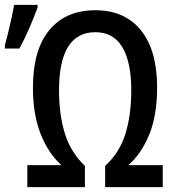

<svg xmlns="http://www.w3.org/2000/svg" viewBox="-37 -767 714 787"><path d="M354 -635Q205 -635 205 -397Q205 -295 229.5 -218Q254 -141 311 -87V0H75V-90H215Q162 -137 130 -217Q98 -297 98 -408Q98 -562 165 -643.5Q232 -725 354 -725Q474 -725 540.5 -643Q607 -561 607 -408Q607 -295 575 -216Q543 -137 489 -90H630V0H394V-87Q453 -141 477 -218Q501 -295 501 -398Q501 -512 464.5 -573.5Q428 -635 354 -635ZM-17 -568V-581Q-12 -599 -4 -631.5Q4 -664 11 -696.5Q18 -729 21 -747H117V-736Q104 -700 84 -653.5Q64 -607 42 -568Z"/></svg>

Font: Avrile Sans Condensed Medium
Style: Regular
Weight: 500
Width: 3
Designer: Monotype Design Team
Foundry: Monotype Imaging Inc.
Version: Version 2.001;September 10, 2019;FontCreator 11.5.0.2425 64-